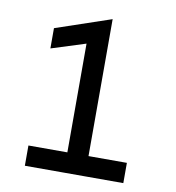

<svg xmlns="http://www.w3.org/2000/svg" viewBox="-79 -773 775 845"><g transform="rotate(10 308.0 -351.0)"><path d="M262 0V-576.5L109 -528V-618.5L356.5 -702.5V0ZM88 0V-90.5H528V0Z"/></g></svg>

Font: Overpass Mono Medium
Style: Regular
Weight: 500
Monospace: yes
Designer: Delve Withrington, Dave Bailey
Foundry: Delve Fonts LLC
Version: Version 4.000